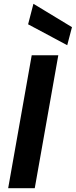

<svg xmlns="http://www.w3.org/2000/svg" viewBox="-20 -991 399 1011"><path d="M23 0 147 -700H287L163 0ZM334 -753 128 -863 156 -971 359 -848Z"/></svg>

Font: DM Sans 18pt ExtraBold
Style: Italic
Weight: 800
Italic angle: -10°
Designer: Colophon Foundry, Jonny Pinhorn
Foundry: Colophon Foundry
Version: Version 4.004;gftools[0.9.30]